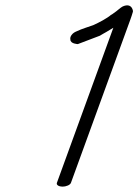

<svg xmlns="http://www.w3.org/2000/svg" viewBox="-20 -663 512 711"><path d="M211.6 28C226.5 28 240 21.5 242.7 14L462.9 -591C466.5 -600.9 468.3 -606.3 472.3 -619.8C472.7 -622.6 471.8 -625.9 470.4 -629.5C468.5 -634.3 461.4 -648.5 439.6 -641.2C434.2 -639.3 431.4 -637.7 425.7 -633.4C417.9 -626.6 404.1 -615.9 392.8 -608.4L392.5 -609C376 -594.7 347.8 -580.1 325.4 -569.9C309.2 -563.8 282.8 -556.4 263.4 -546.9C247.1 -540.7 238 -526.9 240.6 -516.8C240.2 -500.5 268.2 -499.7 268.2 -499.7C293.1 -509.3 328.6 -522.9 351.5 -531.4L352.8 -532.8C363.3 -538.3 382.1 -549.3 399.7 -560.2L190.7 14C188 21.5 196.7 28 211.6 28Z"/></svg>

Font: Take Off
Style: Moose
Weight: 400
Foundry: Cannot Into Space Fonts
Version: Version 0.89